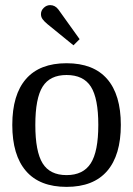

<svg xmlns="http://www.w3.org/2000/svg" viewBox="-20 -723 520 750"><path d="M28 -235Q28 -353 81.5 -414.5Q135 -476 240 -476Q345 -476 398.5 -414.5Q452 -353 452 -235Q452 -117 398.5 -55Q345 7 240 7Q135 7 81.5 -55Q28 -117 28 -235ZM364 -235Q364 -339 335 -384.5Q306 -430 240 -430Q175 -430 146.5 -384.5Q118 -339 118 -235Q118 -131 146.5 -85Q175 -39 240 -39Q305 -39 334.5 -85Q364 -131 364 -235ZM140 -668Q140 -682 151 -692.5Q162 -703 176 -703Q195 -703 208 -686L291 -570L267 -546L165 -629Q152 -640 146 -648.5Q140 -657 140 -668Z"/></svg>

Font: Caladea
Style: Regular
Weight: 400
Designer: Carolina Giovagnoli and Andres Torresi
Foundry: Carolina Giovagnoli & Andres Torresi
Version: Version 1.001